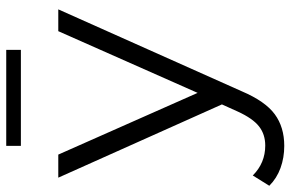

<svg xmlns="http://www.w3.org/2000/svg" viewBox="-196 -555 932 616"><g transform="rotate(-90 270.0 -247.0)"><path d="M548 -526 285 63Q253 138 211.5 168.5Q170 199 110 199Q72 199 39 187Q6 175 -18 151L15 98Q55 138 111 138Q147 138 172.5 118Q198 98 220 50L243 -1L8 -526H82L280 -79L478 -526ZM110 -693H418V-646H110Z"/></g></svg>

Font: CMG Sans
Style: Regular
Weight: 400
Designer: Julieta Ulanovsky
Foundry: Julieta Ulanovsky
Version: Version 7.200